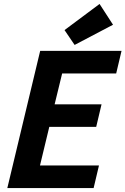

<svg xmlns="http://www.w3.org/2000/svg" viewBox="-20 -950 634 970"><path d="M17 0 183 -693H594L567 -579H294L256 -423H493L466 -309H229L182 -114H480L453 0ZM357 -723 306 -798 483 -930 551 -825Z"/></svg>

Font: Ubuntu Sans Mono
Style: Italic
Weight: 400
Italic angle: -13.5°
Monospace: yes
Designer: Dalton Maag Ltd
Foundry: Dalton Maag Ltd
Version: Version 1.006